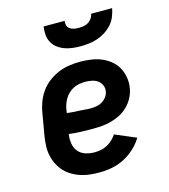

<svg xmlns="http://www.w3.org/2000/svg" viewBox="-112 -839 825 936"><g transform="rotate(-15 300.0 -371.0)"><path d="M276 8Q251 8 226.5 5.5Q202 3 179.5 -4.5Q157 -12 137 -24Q117 -36 101.5 -53Q86 -70 75.5 -91Q65 -112 60 -135.5Q55 -159 56 -183.5Q57 -208 61 -233L80 -343Q84 -370 94 -397Q104 -424 121 -448Q138 -472 162 -490Q186 -508 212.5 -519Q239 -530 267 -534Q295 -538 322 -538Q350 -538 377.5 -534Q405 -530 429 -520Q453 -510 473.5 -493.5Q494 -477 506.5 -454Q519 -431 523.5 -404Q528 -377 523 -350Q519 -326 507.5 -304Q496 -282 478 -264Q460 -246 438 -234.5Q416 -223 392 -216.5Q368 -210 345 -208Q322 -206 298 -206Q268 -206 238 -207Q208 -208 178 -212Q174 -189 177.5 -165.5Q181 -142 194.5 -125Q208 -108 230 -100.5Q252 -93 276 -93Q292 -93 308.5 -96Q325 -99 340 -107Q355 -115 368 -127Q381 -139 390 -153L496 -108Q479 -80 454 -57Q429 -34 399.5 -19Q370 -4 338.5 2Q307 8 276 8ZM313 -305Q328 -305 343 -307.5Q358 -310 371 -317.5Q384 -325 394 -338Q404 -351 406 -366Q409 -382 402.5 -397Q396 -412 383.5 -421Q371 -430 354.5 -433.5Q338 -437 322 -437Q307 -437 292 -434.5Q277 -432 263 -425.5Q249 -419 237 -408Q225 -397 217 -383.5Q209 -370 204 -355.5Q199 -341 197 -327L195 -313Q209 -311 224 -310Q239 -309 254 -308.5Q269 -308 283.5 -306.5Q298 -305 313 -305ZM345 -610Q324 -610 303.5 -612.5Q283 -615 264 -622Q245 -629 229.5 -641Q214 -653 204.5 -670.5Q195 -688 193.5 -708.5Q192 -729 195 -750H301Q299 -738 302.5 -727Q306 -716 315 -709.5Q324 -703 336 -701Q348 -699 359 -699Q372 -699 384 -701Q396 -703 407 -709.5Q418 -716 425.5 -727Q433 -738 435 -750H541Q537 -729 528.5 -708Q520 -687 505 -670.5Q490 -654 470.5 -641.5Q451 -629 430 -622Q409 -615 387.5 -612.5Q366 -610 345 -610Z"/></g></svg>

Font: Iosevka Slab Extended
Style: Bold Italic
Weight: 700
Width: 7
Italic angle: -9°
Monospace: yes
Designer: Belleve Invis
Foundry: Belleve Invis
Version: Version 11.1.0; ttfautohint (v1.8.3)